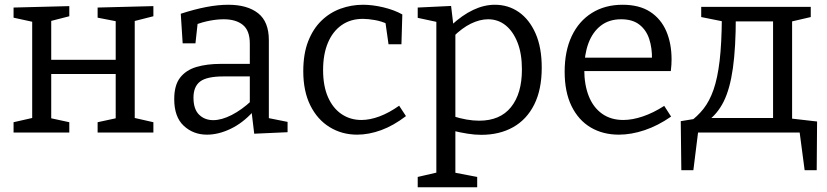

<svg xmlns="http://www.w3.org/2000/svg" viewBox="-20 -557 3477 807"><path d="M37 0V-43.3L132.3 -65L115.3 -39V-486.7L136.3 -461L37 -482.7V-525.3L271.3 -531.3V-488.7L176.3 -464.3L195.3 -488.3V-284L173.3 -305.7H489L466.3 -284V-486.7L480.3 -465.3L390.3 -482.7V-525.3L624.7 -531.3V-488.7L528.7 -464.3L546.3 -488.3V-39L529.3 -65L624.7 -43.3V0H390.3V-43.3L481.3 -63L466.3 -39V-268.3L489 -246H173.3L195.3 -268.3V-39L180.3 -63L271.3 -43.3V0Z M1110 -45.2 1097 -63 1188.7 -44.7V-1.3L1048.5 5L1037 -91L1044 -88Q1000.3 -39.8 949.1 -15.4Q898 9 850 9Q792.3 9 752.3 -28.3Q712.3 -65.5 712.3 -140.5Q712.3 -198.7 737 -230.6Q761.8 -262.5 805.6 -275.5Q849.5 -288.5 907.5 -288.5H1038.5L1030 -278.5V-373.8Q1030 -428.5 1000.8 -452.3Q971.5 -476 920.5 -476Q893.5 -476 863.4 -470.4Q833.2 -464.8 799.2 -452.8L811.5 -466L801.5 -374.8H747.8L739.8 -499.2Q797.3 -518 847 -527.5Q896.7 -537 939.5 -537Q1019.5 -537 1064.7 -501.5Q1110 -466 1110 -388ZM793.2 -146.7Q793.2 -98.2 816.7 -75.1Q840.2 -52 876.2 -52Q911.5 -52 953.9 -73.7Q996.3 -95.5 1035.8 -132.5L1030 -111V-245L1038.5 -235.8H920Q849.2 -235.8 821.2 -214.4Q793.2 -193 793.2 -146.7Z M1481 9Q1417 9 1365.5 -22.7Q1314 -54.3 1284.3 -114Q1254.7 -173.7 1254.7 -257.7Q1254.7 -330.7 1275.2 -383.2Q1295.7 -435.7 1330.8 -469.8Q1366 -504 1411.3 -520.5Q1456.7 -537 1506 -537Q1545.7 -537 1591.3 -526.2Q1637 -515.3 1671 -496.3L1667.3 -371H1613L1599.7 -465L1607.7 -456.3Q1583 -468 1554.8 -472.8Q1526.7 -477.7 1505.3 -477.7Q1453.3 -477.7 1415.8 -451.3Q1378.3 -425 1358.2 -377Q1338 -329 1338 -262.7Q1338 -195.3 1358.8 -148.3Q1379.7 -101.3 1416.2 -77Q1452.7 -52.7 1499 -52.7Q1534.7 -52.7 1575 -67.7Q1615.3 -82.7 1657.7 -112.7L1686.3 -69Q1634 -29 1582.2 -10Q1530.3 9 1481 9Z M1735.7 230V186.7L1826.7 165.7L1814 181.3V-476L1825.7 -462.7L1735.7 -482V-525.3L1876 -532L1886.3 -445.3L1876.7 -450.7Q1923 -493.7 1968.8 -515.3Q2014.7 -537 2060 -537Q2116.3 -537 2160.7 -506.2Q2205 -475.3 2231 -416.5Q2257 -357.7 2257 -272.7Q2257 -180.7 2225.5 -117.7Q2194 -54.7 2136.8 -22.5Q2079.7 9.7 2002.7 9.7Q1975 9.7 1944.8 4.8Q1914.7 0 1881.7 -8L1894 -19V181.3L1882.7 167L1985.7 186.7V230ZM1994 -49.7Q2082 -49.7 2127.8 -106.7Q2173.7 -163.7 2173.7 -265Q2173.7 -331.3 2155.2 -378.3Q2136.7 -425.3 2105 -450.7Q2073.3 -476 2031.7 -476Q1997 -476 1959.3 -457.7Q1921.7 -439.3 1883.7 -401.3L1894 -426.3V-51L1883 -69Q1943.7 -49.7 1994 -49.7Z M2581 9Q2514 9 2462.6 -21.4Q2411.3 -51.8 2382.3 -111Q2353.3 -170.3 2353.3 -255.5Q2353.3 -342.2 2383 -405.2Q2412.8 -468.2 2467.8 -502.6Q2522.8 -537 2596.7 -537Q2667.2 -537 2712.7 -507.4Q2758.2 -477.7 2780.5 -425.9Q2802.7 -374 2802.7 -307.2Q2802.7 -296.3 2802 -285Q2801.2 -273.8 2799.5 -258.3H2414V-314.7H2729.3L2720.3 -308.7Q2721.3 -354.2 2709 -392.3Q2696.8 -430.3 2667.9 -453.1Q2639 -476 2590.8 -476Q2539.7 -476 2505.1 -449Q2470.5 -422 2453.1 -374.8Q2435.7 -327.5 2435.7 -265.7Q2435.7 -200.5 2454.7 -152.9Q2473.7 -105.2 2510.6 -79Q2547.5 -52.7 2599.7 -52.7Q2637.5 -52.7 2681.5 -67.5Q2725.5 -82.2 2771.8 -112L2800.7 -67Q2745.2 -28.5 2689.2 -9.8Q2633.2 9 2581 9Z M2843.7 158.3 2841.3 -47.7 2922.7 -61 2876 -42.3Q2911 -67 2936.5 -99.2Q2962 -131.3 2979 -179.8Q2996 -228.3 3004.7 -301.8Q3013.3 -375.3 3014 -482L3035 -463.7L2927.3 -485.3V-528H3387.7V-485.3L3291.7 -463L3309.3 -480.7V-45L3292.3 -60.3L3414.3 -46.3L3412.7 158.3H3362L3339.3 -13.7L3358 0H2895L2915.7 -13.7L2894.3 158.3ZM2950.7 -45.7 2953 -61H3245.3L3229.3 -47V-486L3243.3 -467H3055.7L3072.7 -486.7Q3072.7 -357.7 3060.5 -270.7Q3048.3 -183.7 3021.7 -130.2Q2995 -76.7 2950.7 -45.7Z"/></svg>

Font: Bitter Thin
Style: Regular
Weight: 100
Designer: Sol Matas, and Bitter project Authors
Foundry: Sol Matas
Version: Version 2.002